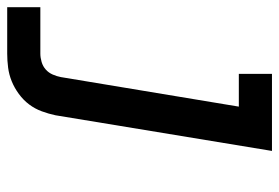

<svg xmlns="http://www.w3.org/2000/svg" viewBox="-184 -419 775 533"><g transform="rotate(90 203.5 -152.5)"><path d="M-43 215V123H86Q97 123 109 119.5Q121 116 130 108Q139 100 144 88.5Q149 77 151 66L233 -428H142V-520H356L257 81Q253 100 246 119Q239 138 227 154Q215 170 198 182.5Q181 195 162.5 202.5Q144 210 124.5 212.5Q105 215 86 215Z"/></g></svg>

Font: Iosevka Etoile SmBdObl
Style: Regular
Weight: 600
Italic angle: -9°
Designer: Belleve Invis
Foundry: Belleve Invis
Version: Version 15.5.2; ttfautohint (v1.8.4)